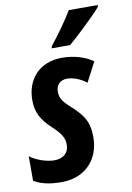

<svg xmlns="http://www.w3.org/2000/svg" viewBox="-93 -821 609 886"><g transform="rotate(-10 211.5 -378.0)"><path d="M187 -616 185 -606H271C304 -633 399 -723 428 -758L429 -766H293C264 -718 228 -667 187 -616ZM123 10C237 10 303 -68 303 -169C303 -243 278 -276 228 -322C185 -360 178 -377 178 -404C178 -436 198 -456 230 -456C254 -456 291 -445 320 -421L368 -513C333 -538 281 -555 224 -555C114 -555 55 -480 55 -386C55 -335 71 -294 123 -247C167 -206 176 -184 176 -157C176 -116 148 -95 108 -95C73 -95 26 -110 -6 -134V-19C25 -1 63 10 123 10Z"/></g></svg>

Font: Noto Sans ExtraCondensed
Style: Bold Italic
Weight: 700
Width: 2
Italic angle: -12°
Designer: Monotype Design Team
Foundry: Monotype Imaging Inc.
Version: Version 2.013